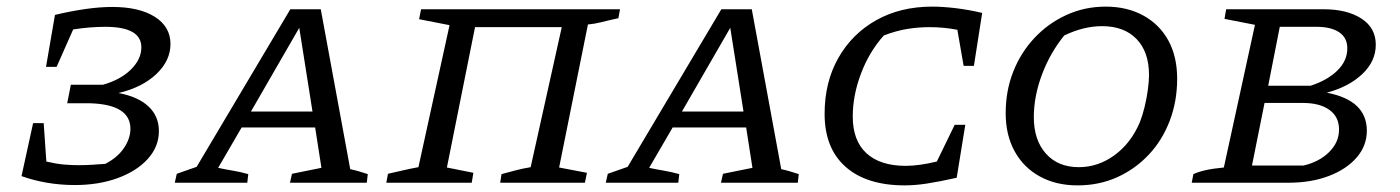

<svg xmlns="http://www.w3.org/2000/svg" viewBox="-20 -552 4230 580"><path d="M45 -20 80 -180H112L120 -64Q150 -57 172.5 -55Q195 -53 218 -53Q239 -53 261.5 -54.5Q284 -56 298 -57Q335 -76 354.5 -105Q374 -134 374 -163Q374 -236 253 -240H183L194 -296H291Q344 -311 375.5 -342Q407 -373 407 -409Q407 -471 298 -471Q275 -471 250.5 -469Q226 -467 201 -463L151 -350H119L146 -507Q192 -518 236.5 -524.5Q281 -531 319 -531Q401 -531 448 -501Q495 -471 495 -419Q495 -369 452.5 -328.5Q410 -288 338 -271Q397 -260 428.5 -230.5Q460 -201 460 -156Q460 -109 426.5 -72Q393 -35 335.5 -14Q278 7 206 7Q163 7 122 0Q81 -7 45 -20Z M1038 -41Q1052 -38 1065.5 -34Q1079 -30 1091 -26L1088 0H856L862 -27L951 -45L932 -167H710L639 -45Q662 -40 683.5 -36.5Q705 -33 730 -26L727 0H508L514 -27L574 -48L857 -524H949ZM738 -215H924L884 -468Z M1415 -470 1330 -46 1410 -30 1405 0H1147L1152 -27Q1178 -33 1200 -38Q1222 -43 1244 -47L1338 -476L1246 -494L1252 -524H1853L1848 -497Q1816 -490 1796.5 -485Q1777 -480 1756 -478L1669 -46L1753 -30L1747 0H1491L1495 -26Q1517 -32 1538 -37.5Q1559 -43 1583 -47L1677 -470Z M2340 -41Q2354 -38 2367.5 -34Q2381 -30 2393 -26L2390 0H2158L2164 -27L2253 -45L2234 -167H2012L1941 -45Q1964 -40 1985.5 -36.5Q2007 -33 2032 -26L2029 0H1810L1816 -27L1876 -48L2159 -524H2251ZM2040 -215H2226L2186 -468Z M2713 8Q2598 8 2534.5 -48Q2471 -104 2471 -208Q2471 -304 2512.5 -377Q2554 -450 2627 -491Q2700 -532 2796 -532Q2827 -532 2865.5 -527.5Q2904 -523 2947 -513L2922 -353H2891L2872 -462Q2831 -470 2788 -470Q2754 -470 2720.5 -464.5Q2687 -459 2650 -445Q2606 -396 2581 -330Q2556 -264 2556 -200Q2556 -127 2597.5 -89Q2639 -51 2716 -51Q2756 -51 2810 -64L2864 -175H2896L2870 -15Q2816 -3 2780 2.5Q2744 8 2713 8Z M3235 8Q3170 8 3121 -19Q3072 -46 3045 -95Q3018 -144 3018 -210Q3018 -278 3041 -336Q3064 -394 3105.5 -438Q3147 -482 3202 -507Q3257 -532 3320 -532Q3385 -532 3434 -505Q3483 -478 3509.5 -429.5Q3536 -381 3536 -314Q3536 -246 3513.5 -187Q3491 -128 3450 -84.5Q3409 -41 3354.5 -16.5Q3300 8 3235 8ZM3239 -47Q3297 -47 3346.5 -83Q3396 -119 3423 -182Q3431 -202 3437.5 -228.5Q3444 -255 3447.5 -281Q3451 -307 3451 -325Q3451 -395 3413.5 -434Q3376 -473 3309 -473Q3254 -473 3195 -445Q3152 -392 3127.5 -326.5Q3103 -261 3103 -198Q3103 -129 3139.5 -88Q3176 -47 3239 -47Z M3580 0 3585 -26Q3600 -33 3622.5 -38Q3645 -43 3677 -46L3771 -477L3679 -495L3684 -524H3979Q4049 -524 4092.5 -496Q4136 -468 4136 -417Q4136 -367 4095.5 -328.5Q4055 -290 3988 -272Q4109 -249 4109 -157Q4109 -112 4078.5 -76.5Q4048 -41 3994.5 -20.5Q3941 0 3872 0ZM3957 -471H3846L3811 -293H3939Q3989 -309 4019.5 -338.5Q4050 -368 4050 -406Q4050 -438 4025.5 -454.5Q4001 -471 3957 -471ZM3762 -52H3918Q3965 -63 3995 -92.5Q4025 -122 4025 -161Q4025 -199 3996 -220Q3967 -241 3916 -241H3800Z"/></svg>

Font: Piazzolla SC
Style: Italic
Weight: 400
Italic angle: -11.3°
Designer: Juan Pablo del Peral
Foundry: Huerta Tipografica
Version: Version 1.330